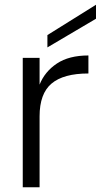

<svg xmlns="http://www.w3.org/2000/svg" viewBox="-20 -790 425 810"><path d="M76 0ZM76 0ZM147 0H76V-546H147V-433Q169 -488 220 -522Q271 -556 353 -556V-480Q248 -480 197.5 -437.5Q147 -395 147 -299ZM180 -590V-642L385 -770V-711Z"/></svg>

Font: Ulagadi Sans Light
Style: Regular
Weight: 300
Designer: Ninad Kale (Devanagari), Jonny Pinhorn (Latin)
Foundry: Indian Type Foundry
Version: Version 3.01;March 29, 2020;FontCreator 12.0.0.2522 64-bit; 